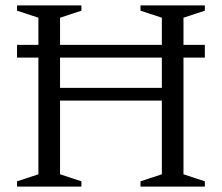

<svg xmlns="http://www.w3.org/2000/svg" viewBox="-20 -690 820 710"><path d="M202 -45.5 281 -19.5V0H43V-19.5L122 -45.5V-477H43V-524H122V-624.5L43 -650.5V-670H281V-650.5L202 -624.5V-524H578.5V-624.5L499.5 -650.5V-670H737.5V-650.5L658.5 -624.5V-524H737.5V-477H658.5V-45.5L737.5 -19.5V0H499.5V-19.5L578.5 -45.5V-318H202ZM202 -365H578.5V-477H202Z"/></svg>

Font: Newsreader Text
Style: Regular
Weight: 400
Designer: Hugues Gentile
Foundry: Production Type
Version: Version 1.002